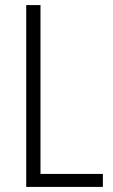

<svg xmlns="http://www.w3.org/2000/svg" viewBox="-20 -734 444 754"><path d="M83 0V-714H139V-51H384V0Z"/></svg>

Font: Noto Sans Sinhala UI Condensed Light
Style: Regular
Weight: 300
Width: 3
Designer: Jelle Bosma - Monotype Design Team
Foundry: Monotype Imaging Inc.
Version: Version 2.006; ttfautohint (v1.8.4.7-5d5b)